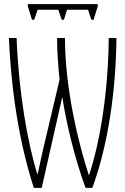

<svg xmlns="http://www.w3.org/2000/svg" viewBox="-20 -897 603 925"><path d="M134 -802H145L161 -850H261L277 -802H288L303 -850H404L420 -802H431L451 -867V-877H114V-867ZM143 8H181L280 -430C302 -290 341 -133 392 8H425C499 -195 538 -448 541 -714H504C501 -456 464 -219 409 -53H408C359 -202 293 -470 293 -714H255C255 -655 260 -579 267 -513L187 -175C174 -118 168 -87 161 -57H160C112 -212 70 -454 60 -714H23C35 -442 76 -199 143 8Z"/></svg>

Font: Noto Sans Mono SemiCondensed ExtraLight
Style: Regular
Weight: 200
Width: 4
Designer: Monotype Design Team
Foundry: Monotype Imaging Inc.
Version: Version 2.014